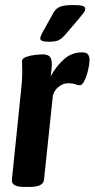

<svg xmlns="http://www.w3.org/2000/svg" viewBox="-20 -737 374 759"><path d="M76 2Q24 2 27 -27L61 -357Q64 -384 66 -407.5Q68 -431 68 -456Q68 -467 67.5 -476Q67 -485 67 -495Q67 -506 83.5 -512Q100 -518 119.5 -520Q139 -522 149 -522Q164 -522 173.5 -516Q183 -510 184.5 -491.5Q186 -473 180 -435Q202 -475 232.5 -502.5Q263 -530 304 -530Q323 -530 328.5 -521Q334 -512 334 -499Q334 -485 328.5 -461Q323 -437 314 -418.5Q305 -400 296 -400Q287 -400 277 -404Q267 -408 250 -408Q230 -408 212.5 -394.5Q195 -381 189 -359L154 -27Q151 2 98 2ZM172 -572Q154 -572 146.5 -575.5Q139 -579 139 -585Q139 -593 152 -616L192 -688Q201 -703 216.5 -710Q232 -717 270 -717Q297 -717 307 -713.5Q317 -710 317 -702Q317 -694 309.5 -685Q302 -676 291 -662L238 -600Q223 -583 210.5 -577.5Q198 -572 172 -572Z"/></svg>

Font: Asap Condensed Condensed SemiBold
Style: Italic
Weight: 600
Width: 3
Italic angle: -6°
Designer: Pablo Cosgaya
Foundry: Omnibus-Type
Version: Version 3.001; ttfautohint (v1.8.4.7-5d5b)